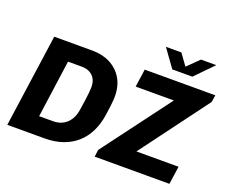

<svg xmlns="http://www.w3.org/2000/svg" viewBox="-137 -1108 1588 1332"><g transform="rotate(20 656.5 -442.5)"><path d="M27 0 124 -686H406Q480 -686 537.5 -656.5Q595 -627 628 -572Q661 -517 661 -440Q661 -429 660 -413.5Q659 -398 656 -371.5Q653 -345 646 -298Q636 -229 608.5 -173.5Q581 -118 537.5 -79.5Q494 -41 434.5 -20.5Q375 0 302 0ZM214 -132H315Q357 -132 388 -148.5Q419 -165 439.5 -197Q460 -229 466 -275Q472 -314 476.5 -346Q481 -378 483.5 -403.5Q486 -429 486 -444Q486 -481 472 -505.5Q458 -530 433.5 -543Q409 -556 374 -556H273ZM672 0 679 -52 1055 -554H773L792 -686H1313L1305 -634L932 -133H1243L1224 0ZM971 -753 876 -885H990L1064 -783H1031L1135 -885H1248L1119 -753Z"/></g></svg>

Font: Chivo Medium
Style: Bold Italic
Weight: 700
Italic angle: -8.05°
Version: Version 2.002